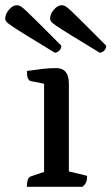

<svg xmlns="http://www.w3.org/2000/svg" viewBox="-56 -716 427 736"><path d="M47 0Q47 -36 63 -40L113 -57V-395L63 -405Q47 -407 47 -444Q82 -449 108 -452Q134 -455 159 -455Q208 -455 208 -396V-59L278 -42Q278 -26 274 -17Q270 -8 260 0ZM154 -514Q85 -556 46 -580Q7 -604 -10.5 -616Q-28 -628 -32 -633.5Q-36 -639 -36 -644Q-36 -662 -21.5 -679Q-7 -696 9 -696Q15 -696 22 -692.5Q29 -689 44.5 -674.5Q60 -660 91.5 -628.5Q123 -597 179 -541Q179 -529 171 -521.5Q163 -514 154 -514ZM326 -514Q257 -556 218 -580Q179 -604 161.5 -616Q144 -628 140 -633.5Q136 -639 136 -644Q136 -662 150.5 -679Q165 -696 181 -696Q187 -696 194 -692.5Q201 -689 216.5 -674.5Q232 -660 263.5 -628.5Q295 -597 351 -541Q351 -529 343 -521.5Q335 -514 326 -514Z"/></svg>

Font: Petrona Medium
Style: Regular
Weight: 500
Designer: Ringo R. Seeber
Foundry: Ringo R. Seeber
Version: Version 2.001; ttfautohint (v1.8.3)